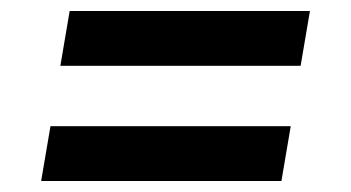

<svg xmlns="http://www.w3.org/2000/svg" viewBox="-20 -515 640 350"><path d="M90 -395 107 -495H545L528 -395ZM55 -185 72 -285H510L493 -185Z"/></svg>

Font: Iosevka SS04 Extended Oblique
Style: Bold
Weight: 700
Width: 7
Italic angle: -9°
Monospace: yes
Designer: Belleve Invis
Foundry: Belleve Invis
Version: Version 19.0.0; ttfautohint (v1.8.4)